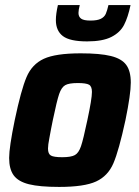

<svg xmlns="http://www.w3.org/2000/svg" viewBox="-20 -728 548 756"><path d="M16 -106Q16 -148 38 -255Q63 -374 84.5 -424.5Q106 -475 152.5 -496.5Q199 -518 298 -518Q374 -518 416.5 -507.5Q459 -497 477 -472.5Q495 -448 495 -403Q495 -357 474 -255Q448 -135 426.5 -85Q405 -35 358.5 -13.5Q312 8 213 8Q136 8 94 -2.5Q52 -13 34 -37.5Q16 -62 16 -106ZM324 -255Q342 -339 342 -366Q342 -388 330.5 -394.5Q319 -401 286 -401Q251 -401 236.5 -392.5Q222 -384 213 -358Q204 -332 188 -255Q188 -255 181 -220Q180 -213 174.5 -185Q169 -157 169 -143Q169 -122 180.5 -115.5Q192 -109 225 -109Q260 -109 275 -117.5Q290 -126 299 -152.5Q308 -179 324 -255ZM200 -649Q200 -673 208 -708H294Q289 -688 289 -677Q289 -662 299.5 -654.5Q310 -647 336 -647Q363 -647 377 -654Q391 -661 396.5 -673.5Q402 -686 407 -708H494Q484 -660 468.5 -630Q453 -600 418.5 -582.5Q384 -565 323 -565Q255 -565 227.5 -586Q200 -607 200 -649Z"/></svg>

Font: Saira Semi Condensed
Style: Bold Italic
Weight: 700
Width: 4
Italic angle: -12°
Designer: Hector Gatti with collaboration of the Omnibus-Type team
Foundry: Omnibus-Type
Version: Version 1.001; ttfautohint (v1.8)